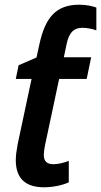

<svg xmlns="http://www.w3.org/2000/svg" viewBox="-20 -785 429 815"><path d="M167 10C205 10 246 1 272 -11V-102C248 -93 226 -88 206 -88C179 -88 166 -101 166 -127C166 -138 168 -153 171 -168L231 -450H348L367 -542H251L263 -599C272 -642 290 -667 330 -667C352 -667 377 -661 389 -656V-753C373 -759 346 -765 316 -765C215 -765 171 -707 147 -596L135 -541L59 -508L47 -450H114L55 -173C50 -146 47 -124 47 -105C47 -24 92 10 167 10Z"/></svg>

Font: Noto Sans SemiCondensed SemiBold
Style: Italic
Weight: 600
Width: 4
Italic angle: -12°
Designer: Monotype Design Team
Foundry: Monotype Imaging Inc.
Version: Version 2.013